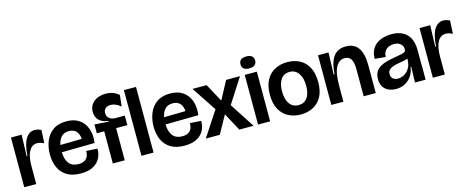

<svg xmlns="http://www.w3.org/2000/svg" viewBox="-38 -1319 4742 1949"><g transform="rotate(-15 2333.0 -344.5)"><path d="M41 0V-266V-522H153L146 -297H154Q163 -425 199.5 -479.5Q236 -534 291 -534Q326 -534 360 -516L353 -378Q315 -398 281 -398Q227 -398 197 -344Q167 -290 167 -191V0Z M634 14Q544 14 487.5 -21.5Q431 -57 404.5 -117.5Q378 -178 378 -253Q378 -329 404 -393.5Q430 -458 484.5 -497Q539 -536 625 -536Q707 -536 760 -499Q813 -462 835.5 -397.5Q858 -333 847 -249L501 -244Q507 -84 636 -84Q678 -84 702 -100Q726 -116 735.5 -141Q745 -166 743 -193L860 -186Q862 -136 840 -90Q818 -44 767.5 -15Q717 14 634 14ZM625 -433Q573 -433 544.5 -402Q516 -371 506 -319L732 -323Q728 -375 701.5 -404Q675 -433 625 -433Z M972 0V-338H894V-431L1041 -421V-429Q989 -436 960.5 -456Q932 -476 921 -503.5Q910 -531 910 -558Q910 -622 957.5 -662.5Q1005 -703 1084 -703Q1167 -703 1221 -653L1208 -535Q1155 -580 1103 -580Q1068 -580 1048 -562Q1028 -544 1028 -514Q1028 -481 1052 -459.5Q1076 -438 1119 -438H1215V-338H1097V0Z M1273 0V-690H1400V0Z M1724 14Q1634 14 1577.5 -21.5Q1521 -57 1494.5 -117.5Q1468 -178 1468 -253Q1468 -329 1494 -393.5Q1520 -458 1574.5 -497Q1629 -536 1715 -536Q1797 -536 1850 -499Q1903 -462 1925.5 -397.5Q1948 -333 1937 -249L1591 -244Q1597 -84 1726 -84Q1768 -84 1792 -100Q1816 -116 1825.5 -141Q1835 -166 1833 -193L1950 -186Q1952 -136 1930 -90Q1908 -44 1857.5 -15Q1807 14 1724 14ZM1715 -433Q1663 -433 1634.5 -402Q1606 -371 1596 -319L1822 -323Q1818 -375 1791.5 -404Q1765 -433 1715 -433Z M1949 0 2121 -262 1949 -522H2097L2198 -336H2203L2302 -522H2448L2281 -262L2451 0H2301L2202 -184H2198L2096 0Z M2498 0V-522H2625V0ZM2561 -574Q2484 -574 2484 -636Q2484 -699 2561 -699Q2638 -699 2638 -636Q2638 -606 2618.5 -590Q2599 -574 2561 -574Z M2946 14Q2873 14 2815.5 -16.5Q2758 -47 2725 -108Q2692 -169 2692 -261Q2692 -354 2725.5 -415Q2759 -476 2816.5 -506Q2874 -536 2946 -536Q3021 -536 3078 -505.5Q3135 -475 3167.5 -413.5Q3200 -352 3200 -260Q3200 -166 3166.5 -105.5Q3133 -45 3075.5 -15.5Q3018 14 2946 14ZM2949 -84Q3007 -84 3039.5 -128Q3072 -172 3072 -253Q3072 -338 3037.5 -386Q3003 -434 2943 -434Q2885 -434 2852.5 -388Q2820 -342 2820 -262Q2820 -178 2854 -131Q2888 -84 2949 -84Z M3268 0V-272V-522H3378L3371 -292H3380Q3388 -416 3432 -476Q3476 -536 3562 -536Q3735 -536 3735 -294V0H3608V-282Q3608 -355 3587.5 -389.5Q3567 -424 3520 -424Q3462 -424 3428.5 -363Q3395 -302 3395 -166V0Z M3947 14Q3907 14 3871.5 -0.5Q3836 -15 3814.5 -46.5Q3793 -78 3793 -129Q3793 -176 3811 -206Q3829 -236 3860 -254Q3891 -272 3929.5 -282Q3968 -292 4009 -299Q4063 -308 4090 -314Q4117 -320 4126 -328.5Q4135 -337 4135 -352Q4135 -391 4107.5 -412Q4080 -433 4039 -433Q4013 -433 3988 -423Q3963 -413 3946 -390Q3929 -367 3928 -327L3814 -338Q3815 -395 3835.5 -433.5Q3856 -472 3889.5 -494.5Q3923 -517 3963 -526.5Q4003 -536 4042 -536Q4146 -536 4202 -478.5Q4258 -421 4258 -309V-213Q4259 -160 4259 -106.5Q4259 -53 4259 0H4147Q4148 -41 4149.5 -81Q4151 -121 4152 -165H4145Q4139 -115 4113 -74.5Q4087 -34 4044.5 -10Q4002 14 3947 14ZM3993 -83Q4025 -83 4057.5 -100.5Q4090 -118 4112 -154Q4134 -190 4135 -246V-255Q4114 -246 4086.5 -241Q4059 -236 4030 -231Q4001 -226 3976 -217Q3951 -208 3935.5 -192Q3920 -176 3920 -148Q3920 -117 3940 -100Q3960 -83 3993 -83Z M4335 0V-266V-522H4447L4440 -297H4448Q4457 -425 4493.5 -479.5Q4530 -534 4585 -534Q4620 -534 4654 -516L4647 -378Q4609 -398 4575 -398Q4521 -398 4491 -344Q4461 -290 4461 -191V0Z"/></g></svg>

Font: Bricolage Grotesque 96pt SemiBold
Style: Regular
Weight: 600
Designer: Mathieu Triay
Foundry: Atelier Triay
Version: Version 1.001; ttfautohint (v1.8.4.7-5d5b);gftools[0.9.33.de